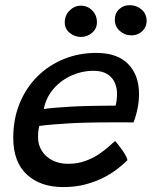

<svg xmlns="http://www.w3.org/2000/svg" viewBox="-20 -742 597 756"><path d="M482.1 -111.6Q468.3 -97.6 445.5 -79.5Q422.8 -61.3 391.2 -44.5Q359.6 -27.8 319.1 -16.6Q278.5 -5.4 229.1 -5.4Q138.3 -5.4 85.2 -55.2Q32.2 -104.9 32.2 -199Q32.2 -273.9 57.4 -335.2Q82.6 -396.6 127.2 -441Q171.9 -485.3 231.3 -509.5Q290.6 -533.7 359.4 -533.7Q441.6 -533.7 484.5 -490.1Q527.4 -446.5 527.4 -371.1Q527.4 -344.1 521.9 -316.1Q516.4 -288.1 505.8 -260Q500.6 -260.2 479.7 -260.2Q458.8 -260.2 430.1 -260.3Q401.4 -260.3 372.6 -260Q343.8 -259.8 322.8 -259.1Q290.7 -258.5 253.7 -256.4Q216.6 -254.2 184.5 -251.5Q152.4 -248.8 134.7 -246Q129.8 -228.3 129.8 -201.6Q129.8 -171.8 144.7 -148.1Q159.6 -124.4 186.3 -110.7Q213 -97 248.4 -97Q285.2 -97 315.6 -108.1Q346 -119.1 369.4 -135Q392.9 -150.9 408.9 -165.5Q425 -180.1 433.2 -186.9Q435.7 -184.4 442.6 -176Q449.6 -167.5 457.9 -155.9Q466.2 -144.4 473.1 -132.7Q479.9 -120.9 482.1 -111.6ZM152.3 -312.6Q166.7 -315.1 194.1 -317.5Q221.5 -319.9 257.6 -322Q293.6 -324.1 333.5 -324.8Q356.9 -325.4 379 -325.6Q401.1 -325.8 416.6 -326Q432.1 -326.2 435.2 -326.1Q438.1 -336 439.4 -349Q440.8 -361.9 440.8 -374.2Q440.6 -397.3 431.4 -417.7Q422.2 -438.1 401.7 -450.7Q381.2 -463.3 346.9 -463.3Q303.6 -463.3 262.3 -445Q220.9 -426.8 191.4 -393Q161.8 -359.2 152.3 -312.6ZM298.9 -596.5Q274.5 -596.5 254.8 -612.3Q235 -628.1 235 -653.8Q235 -681.8 254.1 -700.7Q273.2 -719.6 298.1 -719.6Q325 -719.6 343.3 -700.7Q361.7 -681.8 361.7 -654.4Q361.7 -629.4 342.7 -613Q323.7 -596.5 298.9 -596.5ZM497.4 -602.8Q471.1 -602.8 451.6 -620.3Q432.1 -637.9 432.1 -664.2Q432.1 -690.1 449.1 -705.8Q466 -721.6 490.3 -721.6Q517.7 -721.6 537.5 -704.5Q557.3 -687.4 557.3 -660.4Q557.3 -642.6 548.9 -629.7Q540.4 -616.8 526.9 -609.8Q513.4 -602.8 497.4 -602.8Z"/></svg>

Font: Grandstander Thin
Style: Italic
Weight: 100
Italic angle: -15°
Designer: Tyler Finck
Foundry: Etcetera Type Co
Version: Version 1.200